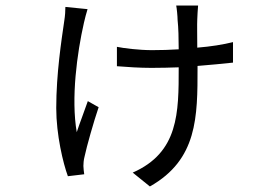

<svg xmlns="http://www.w3.org/2000/svg" viewBox="-20 -592 996 693"><path d="M216 -567C216 -554 215 -535 212 -517C202 -448 183 -326 183 -202C183 -105 208 -2 225 44L284 37C283 30 281 15 281 7C281 -1 282 -15 285 -26C293 -64 318 -152 336 -205L297 -227C284 -189 267 -146 257 -115C236 -237 258 -400 283 -510C286 -525 292 -545 296 -559ZM821 -440C785 -431 741 -424 692 -420C692 -461 691 -505 692 -522C693 -537 693 -554 695 -572H616C618 -563 621 -533 621 -520C624 -493 625 -453 625 -414C594 -412 561 -411 529 -411C481 -411 426 -418 402 -423V-353C439 -350 484 -347 527 -347C562 -347 595 -348 625 -349V-348C625 -185 625 -42 459 31L521 81C693 -16 693 -170 693 -348V-354C742 -358 784 -362 821 -366Z"/></svg>

Font: Kinto Sans
Style: Regular
Weight: 400
Designer: Authors: Ryoko NISHIZUKA  (kana & ideographs); Paul D. Hunt (Latin, Greek & Cyrillic); Wenlong ZHANG  (bopomofo); Sandol
Foundry: Adobe Systems Incorporated, ookami Inc.
Version: Version 0.001